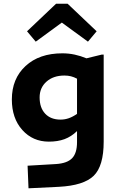

<svg xmlns="http://www.w3.org/2000/svg" viewBox="-20 -778 654 1037"><path d="M244 -13Q157 -13 100.5 -76Q44 -139 44 -241Q44 -353 118 -421.5Q192 -490 317 -490Q351 -490 383.5 -483Q416 -476 447 -463L529 -483H540V-13Q540 119 486 171.5Q432 224 298 231L134 239L129 117L283 108Q343 104 369.5 76.5Q396 49 396 -10V-70Q365 -40 328.5 -26.5Q292 -13 244 -13ZM328 -370Q268 -370 231 -337Q194 -304 194 -252Q194 -196 224 -164Q254 -132 307 -132Q330 -132 351.5 -139.5Q373 -147 396 -163V-353Q379 -362 363 -366Q347 -370 328 -370ZM173 -553 126 -609 283 -758H345L502 -609L455 -553L314 -656Z"/></svg>

Font: Intel One Mono
Style: Bold
Weight: 700
Monospace: yes
Designer: Fred Shallcrass
Foundry: Frere-Jones Type LLC
Version: Version 1.400;hotconv 1.1.0;makeotfexe 2.6.0;FJTRelease1.4